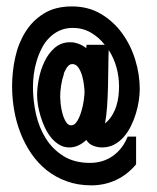

<svg xmlns="http://www.w3.org/2000/svg" viewBox="-20 -571 481 589"><path d="M345.2 -305.7Q345.2 -335.4 337.4 -364Q329.6 -392.6 313.5 -417.5Q312.5 -393.6 312.3 -364.3Q312 -335 311.3 -304.7Q310.5 -274.4 308.6 -245.4Q306.6 -216.3 302.2 -192.4Q314.9 -202.6 323.2 -216.1Q331.5 -229.5 336.4 -244.4Q341.3 -259.3 343.3 -274.9Q345.2 -290.5 345.2 -305.7ZM397.5 -66.9Q371.1 -35.2 335.9 -18.8Q300.8 -2.4 260.3 -2.4Q218.8 -2.4 184.6 -14.9Q150.4 -27.3 123.3 -48.8Q96.2 -70.3 76.2 -99.6Q56.2 -128.9 43 -162.6Q29.8 -196.3 23.4 -233.2Q17.1 -270 17.1 -306.6Q17.1 -350.6 26.6 -394.3Q36.1 -438 57.9 -472.9Q79.6 -507.8 114.5 -529.5Q149.4 -551.3 200.7 -551.3Q250.5 -551.3 289.1 -528.6Q327.6 -505.9 354.2 -469.5Q380.9 -433.1 394.8 -387.9Q408.7 -342.8 408.7 -297.9Q408.7 -281.2 405.8 -261.7Q402.8 -242.2 396.7 -222.2Q390.6 -202.1 381.3 -183.6Q372.1 -165 359.4 -150.6Q346.7 -136.2 330.1 -127.4Q313.5 -118.7 293.5 -118.7Q279.3 -118.7 266.1 -123.8Q252.9 -128.9 244.6 -141.6Q233.9 -131.3 220.7 -125Q207.5 -118.7 192.4 -118.7Q175.8 -118.7 161.9 -127Q147.9 -135.3 137 -148.7Q126 -162.1 117.9 -179.2Q109.9 -196.3 104.5 -214.1Q99.1 -231.9 96.4 -248.8Q93.8 -265.6 93.8 -278.8Q93.8 -300.8 99.1 -328.9Q104.5 -356.9 116.5 -382.1Q128.4 -407.2 147.9 -424.3Q167.5 -441.4 195.3 -441.4Q208.5 -441.4 221.4 -436.5Q234.4 -431.6 244.6 -423.3L245.6 -433.6H301.3Q283.2 -457 258.3 -471.2Q233.4 -485.4 203.6 -485.4Q180.7 -485.4 162.6 -477.1Q144.5 -468.8 130.9 -454.8Q117.2 -440.9 107.9 -422.6Q98.6 -404.3 92.5 -384Q86.4 -363.8 83.7 -343.3Q81.1 -322.8 81.1 -304.2Q81.1 -263.2 90.3 -221.4Q99.6 -179.7 120.4 -146.5Q141.1 -113.3 174.6 -92.3Q208 -71.3 255.9 -71.3Q296.4 -71.3 326.7 -93Q356.9 -114.7 371.6 -151.9H397.5ZM164.6 -273.9Q164.6 -267.1 166 -252.7Q167.5 -238.3 171.4 -223.6Q175.3 -209 181.9 -197.8Q188.5 -186.5 198.2 -186.5Q209 -186.5 216.8 -199.5Q224.6 -212.4 229.7 -229.7Q234.9 -247.1 237.1 -263.9Q239.3 -280.8 239.3 -288.6Q239.3 -296.4 237.5 -310.8Q235.8 -325.2 231.7 -339.4Q227.5 -353.5 220.2 -364Q212.9 -374.5 201.7 -374.5Q196.3 -374.5 192.1 -371.3Q188 -368.2 184.8 -363.3Q181.6 -358.4 179.2 -353.3Q176.8 -348.1 175.3 -344.7H176.3Q170.4 -327.6 167.5 -309.3Q164.6 -291 164.6 -273.9Z"/></svg>

Font: XAYAX
Style: Regular
Weight: 400
Designer: Peter Wiegel
Foundry: Peter Wiegel
Version: Version 1.000 2009 initial release